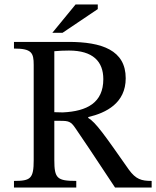

<svg xmlns="http://www.w3.org/2000/svg" viewBox="-20 -846 704 866"><path d="M324 0V-30C238 -30 225 -41 225 -124V-301H253C289 -301 300 -298 320 -268C361 -208 390 -165 499 0H664V-30C618 -30 593 -37 561 -81C451 -238 412 -294 378 -314V-318C459 -337 547 -381 547 -493C547 -620 439 -657 289 -657H43V-627C123 -627 132 -608 132 -553V-124C132 -40 118 -30 43 -30V0ZM225 -340V-615C246 -617 269 -618 291 -618C399 -618 446 -569 446 -489C446 -383 373 -344 263 -339ZM262 -698 421 -805V-826H321L216 -698Z"/></svg>

Font: STIX Two Text
Style: Regular
Weight: 400
Designer: Ross Mills, John Hudson & Paul Hanslow, Tiro Typeworks Ltd; with prior portions MicroPress Inc., and Coen Hoffman.
Foundry: Tiro Typeworks Ltd
Version: Version 2.13 b171